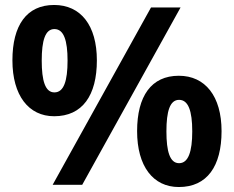

<svg xmlns="http://www.w3.org/2000/svg" viewBox="-20 -744 942 773"><path d="M198 -724C87 -724 30 -642 30 -501C30 -360 95 -276 198 -276C312 -276 370 -360 370 -501C370 -642 305 -724 198 -724ZM707 -714H588L192 0H311ZM199 -627C237 -627 252 -581 252 -500C252 -418 237 -372 199 -372C162 -372 148 -419 148 -500C148 -581 162 -627 199 -627ZM700 -439C589 -439 532 -357 532 -216C532 -75 596 9 700 9C814 9 872 -75 872 -216C872 -357 806 -439 700 -439ZM701 -342C738 -342 754 -298 754 -215C754 -133 738 -87 701 -87C664 -87 650 -134 650 -215C650 -296 664 -342 701 -342Z"/></svg>

Font: Noto Sans Lao UI
Style: Bold
Weight: 700
Designer: Monotype Design Team
Foundry: Monotype Imaging Inc.
Version: Version 2.000